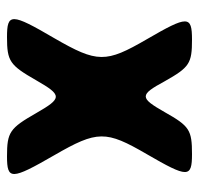

<svg xmlns="http://www.w3.org/2000/svg" viewBox="-30 -538 568 548"><g transform="rotate(90 254.0 -264.0)"><path d="M212 -450C172 -521 161 -528 93 -528C24 -528 24 -516 92 -399C160 -282 160 -258 89 -135C17 -12 17 0 86 0C155 0 166 -8 209 -83C252 -158 260 -158 303 -83C346 -8 357 0 426 0C494 0 494 -12 423 -135C352 -258 352 -282 420 -399C488 -516 488 -528 420 -528C351 -528 340 -521 300 -450C259 -378 251 -378 212 -450Z"/></g></svg>

Font: Asimov Print
Style: A
Weight: 500
Designer: Google
Version: Version 2.000980: 2014